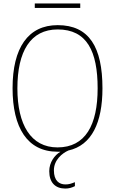

<svg xmlns="http://www.w3.org/2000/svg" viewBox="-20 -871 669 1115"><path d="M182 -825H446V-851H182ZM314 10C320 10 325 10 331 10C297 30 266 72 266 123C266 189 301 224 359 224C380 224 397 219 415 210V187C392 196 380 200 360 200C324 200 293 179 293 118C293 58 341 19 377 3C513 -27 575 -160 575 -358C575 -597 498 -725 315 -725C143 -725 53 -593 53 -359C53 -129 139 10 314 10ZM314 -15C159 -15 81 -147 81 -358C81 -573 157 -700 315 -700C485 -700 547 -573 547 -358C547 -145 476 -15 314 -15Z"/></svg>

Font: Noto Serif SemiCondensed Thin
Style: Regular
Weight: 100
Width: 4
Designer: Monotype Design Team
Foundry: Monotype Imaging Inc.
Version: Version 2.015